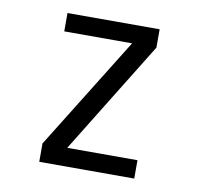

<svg xmlns="http://www.w3.org/2000/svg" viewBox="-62 -567 675 634"><g transform="rotate(10 275.0 -250.0)"><path d="M108.5 0V-61.5L342.5 -438.5H115V-500H424V-438.5L191.5 -61.5H427V0Z"/></g></svg>

Font: Trispace SemiCondensed Light
Style: Regular
Weight: 300
Width: 4
Designer: Tyler Finck
Foundry: Etcetera Type Company
Version: Version 1.210; ttfautohint (v1.8.3)